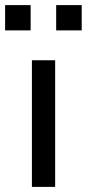

<svg xmlns="http://www.w3.org/2000/svg" viewBox="-28 -732 340 752"><path d="M97 0V-496H188V0ZM192 -613V-712H292V-613ZM-8 -613V-712H92V-613Z"/></svg>

Font: Nunito Sans 7pt
Style: Regular
Weight: 400
Designer: Vernon Adams
Foundry: Vernon Adams
Version: Version 3.101;gftools[0.9.27]